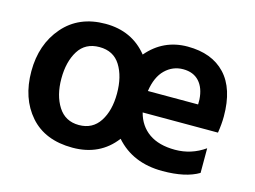

<svg xmlns="http://www.w3.org/2000/svg" viewBox="-77 -645 1038 783"><g transform="rotate(15 442.0 -253.5)"><path d="M659 5Q534 5 461 -78Q396 8 280 8Q164 8 101 -64Q38 -136 38 -250Q38 -364 103.5 -439.5Q169 -515 281 -515Q393 -515 459 -433Q526 -512 628.5 -512Q731 -512 787.5 -452Q844 -392 844 -275Q844 -243 838 -205H520Q534 -151 576 -121.5Q618 -92 686.5 -92Q755 -92 812 -132V-28Q757 5 659 5ZM518 -295H730V-316Q727 -364 702.5 -391Q678 -418 634.5 -418Q591 -418 559 -387Q527 -356 518 -295ZM281.5 -417Q222 -417 193 -370.5Q164 -324 164 -253Q164 -182 194 -135Q224 -88 281.5 -88Q339 -88 369 -134Q399 -180 399 -252Q399 -324 370 -370.5Q341 -417 281.5 -417Z"/></g></svg>

Font: Hind Guntur SemiBold
Style: Regular
Weight: 600
Designer: Manushi Parikh, Hitesh Malaviya
Foundry: Indian Type Foundry
Version: Version 1.000;PS 1.0;hotconv 1.0.86;makeotf.lib2.5.63406; tt